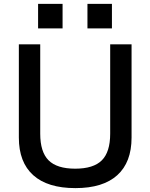

<svg xmlns="http://www.w3.org/2000/svg" viewBox="-20 -958 774 988"><path d="M368 10Q225 10 151 -56.5Q77 -123 77 -250V-730H187V-270Q187 -176 230 -133Q273 -90 367 -90Q461 -90 504 -133Q547 -176 547 -270V-730H657V-250Q657 -123 583.5 -56.5Q510 10 368 10ZM430 -812V-938H556V-812ZM176 -812V-938H302V-812Z"/></svg>

Font: M PLUS 1 Thin Medium
Style: Regular
Weight: 500
Version: Version 1.001